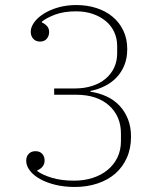

<svg xmlns="http://www.w3.org/2000/svg" viewBox="-20 -730 640 762"><path d="M277 12Q235 12 200 3.5Q165 -5 139 -19.5Q113 -34 98.5 -53Q84 -72 84 -92Q84 -109 94 -119.5Q104 -130 121 -130Q138 -130 147.5 -119.5Q157 -109 157 -93Q157 -79 149 -69Q141 -59 128 -54V-51Q148 -36 185.5 -24.5Q223 -13 274 -13Q314 -13 348 -24Q382 -35 407 -55.5Q432 -76 446 -105Q460 -134 460 -170V-200Q460 -269 412.5 -311.5Q365 -354 282 -354H195V-379H278Q315 -379 346 -389Q377 -399 399 -417.5Q421 -436 433 -461.5Q445 -487 445 -518V-547Q445 -578 433 -603.5Q421 -629 399 -647Q377 -665 347.5 -675Q318 -685 282 -685Q234 -685 200 -672.5Q166 -660 146 -644V-641Q158 -636 166.5 -626.5Q175 -617 175 -603Q175 -587 165.5 -576Q156 -565 139 -565Q122 -565 112 -576Q102 -587 102 -604Q102 -622 115.5 -641Q129 -660 153.5 -675.5Q178 -691 211 -700.5Q244 -710 283 -710Q326 -710 363 -698Q400 -686 427 -663.5Q454 -641 469.5 -608.5Q485 -576 485 -536Q485 -499 473.5 -471Q462 -443 442.5 -422.5Q423 -402 396 -388.5Q369 -375 339 -369V-366Q373 -361 402.5 -347.5Q432 -334 453.5 -311.5Q475 -289 487.5 -258Q500 -227 500 -188Q500 -141 483.5 -104Q467 -67 438 -41.5Q409 -16 367.5 -2Q326 12 277 12Z"/></svg>

Font: IBM Plex Serif ExtraLight
Style: Regular
Weight: 200
Designer: Mike Abbink, Paul van der Laan, Pieter van Rosmalen
Foundry: Bold Monday
Version: Version 2.5